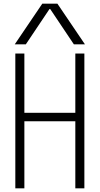

<svg xmlns="http://www.w3.org/2000/svg" viewBox="-20 -1020 540 1040"><path d="M63 0V-730H112V-409H388V-730H437V0H388V-363H112V0ZM60 -780 209 -1000H291L440 -780H380L252 -971H248L120 -780Z"/></svg>

Font: M PLUS Code Latin Light
Style: Regular
Weight: 300
Designer: Coji Morishita
Foundry: UNDERFOREST DESIGN
Version: Version 1.002; ttfautohint (v1.8.3)